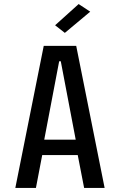

<svg xmlns="http://www.w3.org/2000/svg" viewBox="-20 -926 590 946"><path d="M495.5 0H394.5L363 -162H188L157 0H55.5L195.5 -700H355.5ZM271.5 -624 198 -238H353L279.5 -624ZM299.5 -764 251.5 -801.5 367.5 -906 424.5 -868.5Z"/></svg>

Font: Trispace SemiCondensed
Style: Regular
Weight: 400
Width: 4
Designer: Tyler Finck
Foundry: Etcetera Type Company
Version: Version 1.210; ttfautohint (v1.8.3)